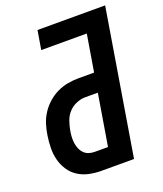

<svg xmlns="http://www.w3.org/2000/svg" viewBox="-136 -825 778 915"><g transform="rotate(-20 253.0 -367.5)"><path d="M220 0Q188 0 158 -6.5Q128 -13 103 -29Q78 -45 61.5 -70Q45 -95 37.5 -124Q30 -153 30.5 -184.5Q31 -216 36 -248Q40 -275 48.5 -302Q57 -329 73 -353.5Q89 -378 111 -397.5Q133 -417 159 -429.5Q185 -442 212.5 -447Q240 -452 267 -452H347L378 -639H147L163 -735H506L385 0ZM220 -96H288L331 -356H267Q245 -356 222 -346.5Q199 -337 182.5 -319Q166 -301 158 -278Q150 -255 146 -233Q143 -217 142 -201Q141 -185 143 -170Q145 -155 150.5 -141Q156 -127 166 -116.5Q176 -106 190 -101Q204 -96 220 -96Z"/></g></svg>

Font: Iosevka SS04
Style: Bold Italic
Weight: 700
Italic angle: -9°
Monospace: yes
Designer: Belleve Invis
Foundry: Belleve Invis
Version: Version 19.0.0; ttfautohint (v1.8.4)